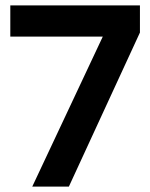

<svg xmlns="http://www.w3.org/2000/svg" viewBox="-20 -688 554 708"><path d="M99 0 359 -553H18V-668H496V-568L234 0Z"/></svg>

Font: Celebes
Style: Bold
Weight: 700
Designer: Anugrah Pasau
Foundry: Lafontype
Version: Version 1.000; ttfautohint (v1.8.4)